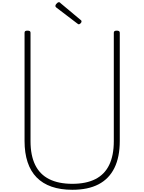

<svg xmlns="http://www.w3.org/2000/svg" viewBox="-20 -1697 1305 1736"><path d="M634 19Q528 19 447 -9Q366 -37 311.5 -92.5Q257 -148 229.5 -231Q202 -314 202 -422V-1401Q202 -1411 208 -1415.5Q214 -1420 228 -1420Q243 -1420 249.5 -1415.5Q256 -1411 256 -1401V-420Q256 -292 298 -206Q340 -120 424.5 -77.5Q509 -35 634 -35Q759 -35 842.5 -77.5Q926 -120 967.5 -206Q1009 -292 1009 -420V-1401Q1009 -1411 1015.5 -1415.5Q1022 -1420 1036 -1420Q1063 -1420 1063 -1401V-422Q1063 -277 1014.5 -178.5Q966 -80 871 -30.5Q776 19 634 19ZM692 -1477Q689 -1477 686 -1479.5Q683 -1482 678 -1485L489 -1629Q484 -1633 482.5 -1636Q481 -1639 481 -1644Q481 -1651 486.5 -1658.5Q492 -1666 499 -1671.5Q506 -1677 512 -1677Q518 -1677 521.5 -1674.5Q525 -1672 528 -1668L711 -1515Q716 -1511 716.5 -1508Q717 -1505 717 -1502Q717 -1494 708 -1485.5Q699 -1477 692 -1477Z"/></svg>

Font: Playwrite BE WAL ExtraLight
Style: Regular
Weight: 250
Version: Version 1.002